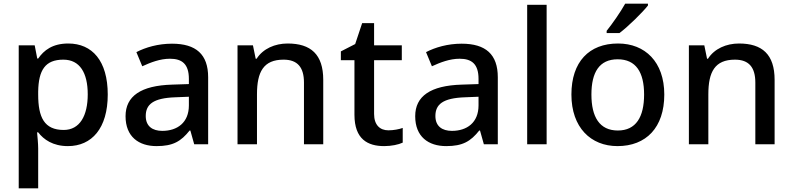

<svg xmlns="http://www.w3.org/2000/svg" viewBox="-20 -786 4318 1046"><path d="M352 -549C266 -549 219 -512 188 -467H183L169 -539H82V240H188V23C188 -4 184 -42 182 -65H188C218 -26 268 10 350 10C480 10 567 -87 567 -271C567 -455 482 -549 352 -549ZM325 -461C415 -461 458 -389 458 -272C458 -156 415 -78 327 -78C221 -78 188 -147 188 -271V-287C190 -404 226 -461 325 -461Z M917 -548C841 -548 773 -528 723 -502L755 -425C801 -446 852 -466 906 -466C971 -466 1009 -438 1009 -356V-328L918 -325C747 -320 664 -262 664 -153C664 -41 736 10 833 10C923 10 966 -16 1013 -75H1017L1038 0H1114V-365C1114 -490 1048 -548 917 -548ZM936 -256 1009 -259V-212C1009 -118 946 -73 864 -73C811 -73 774 -98 774 -154C774 -217 814 -252 936 -256Z M1547 -549C1478 -549 1413 -521 1378 -466H1373L1358 -539H1274V0H1380V-272C1380 -394 1415 -461 1525 -461C1601 -461 1636 -419 1636 -336V0H1741V-351C1741 -490 1673 -549 1547 -549Z M2096 -76C2050 -76 2018 -105 2018 -165V-458H2169V-539H2018V-660H1953L1915 -546L1837 -506V-458H1911V-161C1911 -27 1984 10 2073 10C2112 10 2151 2 2174 -9V-89C2155 -82 2124 -76 2096 -76Z M2495 -548C2419 -548 2351 -528 2301 -502L2333 -425C2379 -446 2430 -466 2484 -466C2549 -466 2587 -438 2587 -356V-328L2496 -325C2325 -320 2242 -262 2242 -153C2242 -41 2314 10 2411 10C2501 10 2544 -16 2591 -75H2595L2616 0H2692V-365C2692 -490 2626 -548 2495 -548ZM2514 -256 2587 -259V-212C2587 -118 2524 -73 2442 -73C2389 -73 2352 -98 2352 -154C2352 -217 2392 -252 2514 -256Z M2958 0V-760H2852V0Z M3510 -756V-766H3386C3361 -721 3315 -655 3285 -618V-606H3355C3403 -642 3481 -719 3510 -756ZM3599 -271C3599 -449 3494 -549 3347 -549C3189 -549 3093 -449 3093 -271C3093 -91 3199 10 3344 10C3500 10 3599 -91 3599 -271ZM3202 -271C3202 -392 3245 -463 3345 -463C3445 -463 3489 -392 3489 -271C3489 -149 3445 -75 3346 -75C3246 -75 3202 -149 3202 -271Z M4006 -549C3937 -549 3872 -521 3837 -466H3832L3817 -539H3733V0H3839V-272C3839 -394 3874 -461 3984 -461C4060 -461 4095 -419 4095 -336V0H4200V-351C4200 -490 4132 -549 4006 -549Z"/></svg>

Font: Noto Sans Georgian Medium
Style: Regular
Weight: 500
Designer: Monotype Design Team, Akaki Razmadze
Foundry: Google LLC
Version: Version 2.005